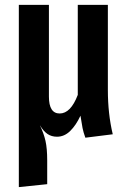

<svg xmlns="http://www.w3.org/2000/svg" viewBox="-20 -549 522 785"><path d="M329 14Q321 -8 317.5 -25.5Q314 -43 309 -76Q291 -37 267 -13.5Q243 10 213 10Q191 10 174.5 -1Q158 -12 143 -37Q159 -4 166 27Q173 58 173 107V204L57 216V-529H180V-154Q180 -85 224 -85Q269 -85 298 -161V-529H421V-181Q421 -84 441 0Z"/></svg>

Font: Fira Sans Extra Condensed Medium
Style: Regular
Weight: 500
Width: 1
Designer: Carrois Corporate & Edenspiekermann AG
Foundry: Carrois Corporate GbR & Edenspiekermann AG
Version: Version 4.203